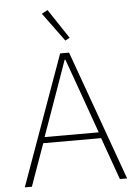

<svg xmlns="http://www.w3.org/2000/svg" viewBox="-61 -981 733 1028"><g transform="rotate(-5 305.0 -467.5)"><path d="M580 0H541L460 -227H149L68 0H30L281 -698H329ZM450 -259 355 -526 306 -662H302L254 -526L159 -259ZM315 -764 202 -918 234 -935 339 -777Z"/></g></svg>

Font: IBM Plex Sans ExtraLight
Style: Regular
Weight: 250
Designer: Mike Abbink, Paul van der Laan, Pieter van Rosmalen
Foundry: Bold Monday
Version: Version 3.201